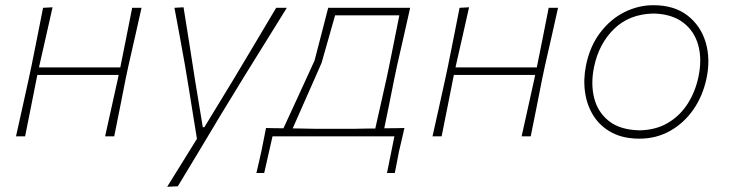

<svg xmlns="http://www.w3.org/2000/svg" viewBox="-20 -524 2802 738"><path d="M41.5 0Q54 -56 65.8 -109Q77.5 -162 90.5 -221L101 -270.5Q113.5 -332.5 124 -385.2Q134.5 -438 145.5 -494L182 -496Q169.5 -439.5 157.2 -385.8Q145 -332 131 -270.5L130 -265H442.5L443.5 -270.5Q456 -332.5 466.5 -385.2Q477 -438 488 -494H524Q511.5 -437.5 499.5 -384.8Q487.5 -332 473.5 -270.5L463 -221Q451 -160.5 440.8 -108.5Q430.5 -56.5 419 0H384Q396.5 -56 408.2 -109Q420 -162 433 -221L436 -236H123.5L120.5 -221Q108.5 -160.5 98.2 -108.5Q88 -56.5 76.5 0Z M622.5 194Q651 148 679.8 101.8Q708.5 55.5 737 9.5Q729 -39 721.2 -88.2Q713.5 -137.5 705.5 -186L690.5 -276Q681 -329.5 670.8 -385.2Q660.5 -441 650.5 -494L685.5 -496Q697 -424 708 -355Q719 -286 730 -214L759.5 -35H765.5L875.5 -215.5Q918.5 -287.5 959.5 -356Q1000.5 -424.5 1041.5 -494H1082.5Q1057 -453 1034 -415.8Q1011 -378.5 983.5 -334.5Q956 -290.5 917.5 -228L832.5 -89Q775 7 735.5 72.8Q696 138.5 663.5 192Z M965.5 141Q970.5 120 975.2 99.5Q980 79 985 56Q989.5 33.5 993.8 12Q998 -9.5 1002.5 -32Q1019 -31.5 1035.8 -31.2Q1052.5 -31 1069.5 -31Q1084 -62 1113 -125.2Q1142 -188.5 1189 -291Q1206.5 -358 1218.2 -403.5Q1230 -449 1241.5 -494H1556.5Q1544 -438 1532 -385Q1520 -332 1506 -271L1495.5 -221Q1485 -168.5 1476 -123.5Q1467 -78.5 1457 -31Q1476.5 -31 1496 -31.2Q1515.5 -31.5 1534.5 -32Q1529 -8 1524 14Q1519 36 1513.5 58.5Q1510 78 1505.8 99Q1501.5 120 1497.5 141H1467.5L1496 0H1027.5L995.5 141ZM1188.5 -29H1346.5Q1365 -29.5 1384.2 -29.8Q1403.5 -30 1422.5 -30Q1433.5 -78.5 1443.5 -123.2Q1453.5 -168 1465.5 -221L1476 -271Q1487 -325.5 1496.2 -371.2Q1505.5 -417 1515 -465H1268Q1256 -423.5 1244.5 -382.2Q1233 -341 1216 -282Q1197 -239 1176.8 -193Q1156.5 -147 1137.8 -104.8Q1119 -62.5 1105 -30.5Q1126.5 -30 1147.5 -29.8Q1168.5 -29.5 1188.5 -29Z M1642.5 0Q1655 -56 1666.8 -109Q1678.5 -162 1691.5 -221L1702 -270.5Q1714.5 -332.5 1725 -385.2Q1735.5 -438 1746.5 -494L1783 -496Q1770.5 -439.5 1758.2 -385.8Q1746 -332 1732 -270.5L1731 -265H2043.5L2044.5 -270.5Q2057 -332.5 2067.5 -385.2Q2078 -438 2089 -494H2125Q2112.5 -437.5 2100.5 -384.8Q2088.5 -332 2074.5 -270.5L2064 -221Q2052 -160.5 2041.8 -108.5Q2031.5 -56.5 2020 0H1985Q1997.5 -56 2009.2 -109Q2021 -162 2034 -221L2037 -236H1724.5L1721.5 -221Q1709.5 -160.5 1699.2 -108.5Q1689 -56.5 1677.5 0Z M2437.5 9Q2376 9 2332 -14.2Q2288 -37.5 2262.2 -77.5Q2236.5 -117.5 2229 -168Q2221.5 -218.5 2232.5 -273Q2247.5 -346.5 2286.8 -398.2Q2326 -450 2379.5 -477Q2433 -504 2491.5 -504Q2571.5 -504 2622.5 -464.5Q2673.5 -425 2692.5 -360.8Q2711.5 -296.5 2695.5 -222Q2681 -154 2644.5 -102Q2608 -50 2555 -20.5Q2502 9 2437.5 9ZM2439.5 -23Q2502 -24.5 2548 -52Q2594 -79.5 2623.2 -125.2Q2652.5 -171 2664.5 -228Q2679 -296 2663.8 -350.8Q2648.5 -405.5 2605 -438Q2561.5 -470.5 2491.5 -472Q2398.5 -470 2340 -412.5Q2281.5 -355 2263.5 -267Q2250 -202.5 2263.8 -147.5Q2277.5 -92.5 2320.8 -58.5Q2364 -24.5 2439.5 -23Z"/></svg>

Font: Commissioner Loud Thin
Style: Italic
Weight: 100
Italic angle: -12°
Designer: Kostas Bartsokas
Foundry: Kostas Bartsokas
Version: Version 1.000; ttfautohint (v1.8.3)